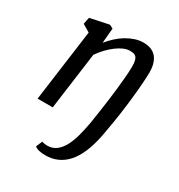

<svg xmlns="http://www.w3.org/2000/svg" viewBox="-191 -694 999 1073"><g transform="rotate(30 308.5 -157.0)"><path d="M127.4 -461.4 131.3 -460 79.1 -491.2 87.9 -534.7 208.5 -560.1 231.9 -548.3 223.6 -452.1Q243.2 -476.1 266.1 -497.3Q289.1 -518.6 314.7 -533.9Q340.3 -549.3 367.4 -558.3Q394.5 -567.4 422.4 -567.4Q447.8 -567.4 468.8 -559.8Q489.7 -552.2 504.9 -535.2Q520 -518.1 527.6 -490Q535.2 -461.9 533.2 -420.4Q531.2 -373.5 526.4 -320.1Q521.5 -266.6 514.6 -211.7Q507.8 -156.7 499 -102.5Q490.2 -48.3 481 0Q455.1 128.9 399.7 190.9Q344.2 252.9 259.8 252.9Q236.3 252.9 217.8 248.3Q199.2 243.7 190.9 234.9L208 194.8Q211.4 196.3 216.3 197.5Q221.2 198.7 226.3 199.5Q231.4 200.2 235.8 200.4Q240.2 200.7 242.2 200.7Q277.3 200.7 301.8 180.9Q326.2 161.1 342.8 128.7Q359.4 96.2 370.1 54.7Q380.9 13.2 388.7 -30.3Q389.6 -36.6 393.1 -59.1Q396.5 -81.5 401.4 -114Q406.2 -146.5 411.6 -185.8Q417 -225.1 421.4 -265.9Q425.8 -306.6 429.2 -345.2Q432.6 -383.8 433.1 -414.6Q433.6 -440.4 429.9 -455.6Q426.3 -470.7 418.9 -478.3Q411.6 -485.8 401.4 -487.8Q391.1 -489.7 377.9 -489.7Q359.4 -489.7 338.1 -480.5Q316.9 -471.2 294.9 -454.8Q272.9 -438.5 251.7 -416.3Q230.5 -394 212.4 -368.2L162.6 0H64.9Z"/></g></svg>

Font: Merriweather
Style: Italic
Weight: 400
Italic angle: -7°
Designer: Eben Sorkin ( eben@eyebytes.com )
Foundry: Eben Sorkin ( eben@eyebytes.com )
Version: Version 1.005; ttfautohint (v0.97) -l 13 -r 13 -G 200 -x 24 